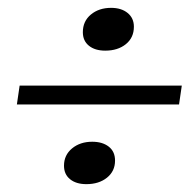

<svg xmlns="http://www.w3.org/2000/svg" viewBox="-20 -512 487 489"><path d="M143 -90Q143 -117 163.5 -134Q184 -151 215 -151Q241 -151 257 -138.5Q273 -126 273 -103Q273 -76 252.5 -59.5Q232 -43 200 -43Q174 -43 158.5 -55.5Q143 -68 143 -90ZM191 -430Q191 -458 211.5 -475Q232 -492 263 -492Q289 -492 305 -479Q321 -466 321 -444Q321 -416 300.5 -399.5Q280 -383 248 -383Q222 -383 206.5 -395.5Q191 -408 191 -430ZM443 -294 436 -246H23L30 -294Z"/></svg>

Font: Unna Medium
Style: Italic
Weight: 500
Italic angle: -8.05°
Designer: Jorge de Buen Unna
Foundry: Omnibus-Type
Version: Version 2.008